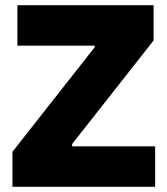

<svg xmlns="http://www.w3.org/2000/svg" viewBox="-20 -720 644 740"><path d="M28 0H578V-156H258V-165L572 -564V-700H47V-544H345V-538L28 -135Z"/></svg>

Font: Fixel Display ExtraBold
Style: Regular
Weight: 800
Designer: AlfaBravo + MacPaw
Foundry: Kyrylo Tkachov, Marchela Mozhyna, Serhii Makarenko, Maria Weinstein, Zakhar Kryvoshyya
Version: Version 1.211